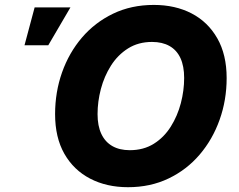

<svg xmlns="http://www.w3.org/2000/svg" viewBox="-20 -758 980 788"><path d="M505.4 10.3Q417.5 10.3 349.9 -24.9Q282.2 -60.1 244.1 -127Q206.1 -193.8 206.1 -289.6Q206.1 -379.9 234.6 -460.7Q263.2 -541.5 316.4 -603.8Q369.6 -666 444.3 -701.9Q519 -737.8 611.3 -737.8Q699.2 -737.8 766.4 -702.9Q833.5 -668 871.8 -600.8Q910.2 -533.7 910.2 -437.5Q910.2 -347.2 881.3 -266.4Q852.5 -185.5 799.3 -123.3Q746.1 -61 671.6 -25.4Q597.2 10.3 505.4 10.3ZM512.7 -141.6Q569.3 -141.6 611.3 -168Q653.3 -194.3 680.9 -238.3Q708.5 -282.2 722.2 -334.5Q735.8 -386.7 735.8 -438Q735.8 -486.8 720.5 -519.8Q705.1 -552.7 675.5 -569.3Q646 -585.9 604 -585.9Q547.9 -585.9 505.6 -559.3Q463.4 -532.7 435.5 -488.8Q407.7 -444.8 394 -392.8Q380.4 -340.8 380.4 -289.6Q380.4 -241.2 396 -208.3Q411.6 -175.3 441.2 -158.4Q470.7 -141.6 512.7 -141.6ZM80.6 -572.3 122.1 -727.5H269L178.2 -572.3Z"/></svg>

Font: Inter 17pt ExtraBold
Style: Italic
Weight: 800
Italic angle: -9.3988°
Version: Version 4.001;git-66647c0bb